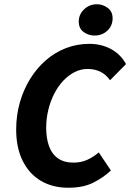

<svg xmlns="http://www.w3.org/2000/svg" viewBox="-20 -870 612 902"><path d="M301 12Q227 12 172 -20.5Q117 -53 86.5 -114.5Q56 -176 56 -261Q56 -329 73.5 -389.5Q91 -450 122 -500Q153 -550 195.5 -587Q238 -624 290 -644Q342 -664 400 -664Q456 -664 501.5 -639.5Q547 -615 572 -569L497 -493Q477 -521 450.5 -533.5Q424 -546 391 -546Q359 -546 330 -531Q301 -516 277 -490.5Q253 -465 235 -430Q217 -395 207 -354Q197 -313 197 -270Q197 -220 210.5 -183Q224 -146 252.5 -126Q281 -106 326 -106Q361 -106 390.5 -119.5Q420 -133 444 -154L501 -69Q466 -36 418.5 -12Q371 12 301 12ZM424 -703Q396 -703 373 -719.5Q350 -736 350 -769Q350 -802 375 -826Q400 -850 435 -850Q463 -850 486 -833Q509 -816 509 -784Q509 -749 484.5 -726Q460 -703 424 -703Z"/></svg>

Font: Source Sans 3
Style: Bold Italic
Weight: 700
Italic angle: -11°
Designer: Paul D. Hunt
Foundry: Adobe
Version: Version 3.052;hotconv 1.1.0;makeotfexe 2.6.0